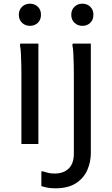

<svg xmlns="http://www.w3.org/2000/svg" viewBox="-20 -780 608 1040"><path d="M96 0V-372Q96 -392 95.5 -424Q95 -456 93.5 -487Q92 -518 88 -536L90 -544H188V0ZM142 -640Q117 -640 99.5 -656.5Q82 -673 82 -700Q82 -727 99.5 -743.5Q117 -760 142 -760Q168 -760 185 -743.5Q202 -727 202 -700Q202 -673 185 -656.5Q168 -640 142 -640ZM280 240Q253 240 234.5 236Q216 232 204 228V148H212Q224 152 239.5 156Q255 160 276 160Q324 160 352 133Q380 106 380 52V-372Q380 -392 379.5 -424Q379 -456 377.5 -487Q376 -518 372 -536L374 -544H472V48Q472 98 452.5 142Q433 186 390.5 213Q348 240 280 240ZM426 -640Q401 -640 383.5 -656.5Q366 -673 366 -700Q366 -727 383.5 -743.5Q401 -760 426 -760Q452 -760 469 -743.5Q486 -727 486 -700Q486 -673 469 -656.5Q452 -640 426 -640Z"/></svg>

Font: Kufam
Style: Regular
Weight: 400
Designer: Wael Morcos, Artur Schmal
Foundry: Original Type
Version: Version 1.301; ttfautohint (v1.8.3)